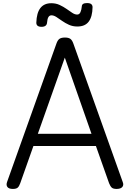

<svg xmlns="http://www.w3.org/2000/svg" viewBox="-20 -1219 847 1253"><path d="M64 14Q38 14 28.5 1.5Q19 -11 26 -31L348 -934Q356 -957 368 -965.5Q380 -974 404 -974Q427 -974 439 -965.5Q451 -957 459 -934L781 -31Q789 -11 778 1.5Q767 14 741 14Q719 14 709.5 5.5Q700 -3 692 -23L606 -266H198L112 -23Q105 -3 95.5 5.5Q86 14 64 14ZM227 -346H577L403 -843ZM251 -1044Q217 -1044 217 -1071Q219 -1135 243.5 -1166.5Q268 -1198 315 -1198Q345 -1198 369.5 -1186.5Q394 -1175 414 -1161Q434 -1147 451 -1135.5Q468 -1124 484 -1124Q498 -1124 505 -1139.5Q512 -1155 514 -1178Q515 -1199 548 -1199Q567 -1199 575.5 -1192Q584 -1185 584 -1172Q583 -1110 559 -1078Q535 -1046 485 -1046Q455 -1046 430.5 -1057Q406 -1068 385.5 -1082.5Q365 -1097 348 -1108Q331 -1119 316 -1119Q303 -1119 296 -1107.5Q289 -1096 287 -1071Q286 -1058 277 -1051Q268 -1044 251 -1044Z"/></svg>

Font: Playwrite IT Trad
Style: Regular
Weight: 400
Designer: Veronika Burian, José Scaglione
Foundry: TypeTogether
Version: Version 1.002